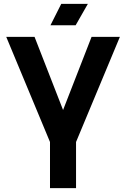

<svg xmlns="http://www.w3.org/2000/svg" viewBox="-20 -970 650 990"><path d="M372.1 -237.8V0H237.8V-237.8L12.2 -779.8H158.2L305.2 -402.8L452.1 -779.8H598.1ZM295.9 -950.2H433.1L370.1 -839.8H240.2Z"/></svg>

Font: Cooper Hewitt
Style: Semibold
Weight: 709
Designer: Village Type and Design LLC
Foundry: Cooper Hewitt Smithsonian Design Museum
Version: 1.000